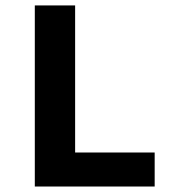

<svg xmlns="http://www.w3.org/2000/svg" viewBox="-20 -680 640 700"><path d="M106.9 0V-660.2H253.9V-124H543.9V0Z"/></svg>

Font: Office Code Pro Bold
Style: Regular
Weight: 700
Designer: Nathan Rutzky & Paul D. Hunt
Foundry: Adobe Systems Incorporated
Version: Version 1.004;PS 001.004;hotconv 1.0.70;makeotf.lib2.5.58329